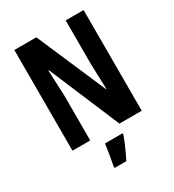

<svg xmlns="http://www.w3.org/2000/svg" viewBox="-219 -836 1068 1179"><g transform="rotate(-30 315.0 -246.5)"><path d="M561 0V-714H434V-405C436 -353 437 -317 440 -225H437L226 -714H70V0H196V-315C193 -363 193 -408 188 -500H192L403 0ZM390 71V61H265C260 104 248 173 241 208V221H324C348 174 373 120 390 71Z"/></g></svg>

Font: Noto Sans Malayalam ExtraCondensed
Style: Bold
Weight: 700
Width: 2
Designer: Jelle Bosma - Monotype Design Team
Foundry: Monotype Imaging Inc.
Version: Version 2.104